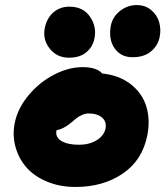

<svg xmlns="http://www.w3.org/2000/svg" viewBox="-20 -744 650 755"><path d="M416 -644Q423.3 -678.7 452.6 -701.4Q481.9 -724.1 517.1 -724.1Q551.3 -724.1 574.7 -704.3Q598.1 -684.6 606 -656.2Q613.8 -627.9 607.9 -599.1Q601.6 -565.4 574.2 -542.2Q546.9 -519 501 -519Q455.1 -519 430.4 -554.4Q405.8 -589.8 416 -644ZM251 -517.1Q204.1 -517.1 175.8 -552.5Q147.5 -587.9 155.8 -632.8Q164.1 -672.9 189.9 -695.3Q215.8 -717.8 252.9 -717.8Q307.6 -717.8 334.5 -677.5Q361.3 -637.2 351.1 -591.8Q345.2 -560.5 319.8 -538.8Q294.4 -517.1 251 -517.1ZM276.9 -8.8Q215.3 -8.8 165 -29.8Q114.7 -50.8 84.2 -85.4Q53.7 -120.1 41 -166Q28.3 -211.9 38.1 -261.2Q49.8 -318.4 92.5 -369.6Q135.3 -420.9 192.6 -450.4Q250 -480 304.2 -480Q360.8 -480 381.8 -455.1Q450.2 -447.8 495.1 -412.1Q540 -376.5 555.7 -324.2Q571.3 -272 559.1 -210.9Q539.6 -113.3 462.2 -61Q384.8 -8.8 276.9 -8.8ZM202.1 -230Q196.8 -205.1 221.2 -189.9Q245.6 -174.8 291 -174.8Q331.1 -174.8 360.1 -192.6Q389.2 -210.4 395 -238.8Q399.9 -265.6 381.3 -281.7Q362.8 -297.9 328.1 -297.9Q315.9 -297.9 303.2 -292.2Q290.5 -286.6 282.2 -280.3Q273.9 -273.9 254.9 -257.8Q228 -236.3 202.1 -231.9Z"/></svg>

Font: Shantell Sans Irregular Bouncy
Style: Italic
Weight: 800
Italic angle: -11.31°
Designer: Stephen Nixon, Anya Danilova, Shantell Martin
Foundry: Arrow Type
Version: Version 1.006;[9816181b4]